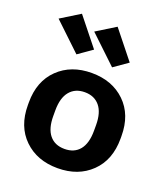

<svg xmlns="http://www.w3.org/2000/svg" viewBox="-149 -915 899 1033"><g transform="rotate(20 301.0 -398.0)"><path d="M35.6 -250V-265.6Q35.6 -387.2 109.3 -458.6Q182.9 -530 300.8 -530Q418.7 -530 492.3 -458.6Q565.9 -387.2 565.9 -265.6V-250Q565.9 -128.4 492.3 -56.9Q418.7 14.6 300.8 14.6Q182.9 14.6 109.3 -56.9Q35.6 -128.4 35.6 -250ZM184.1 -273.7V-241.9Q184.1 -169.9 214.5 -132.7Q244.9 -95.5 300.8 -95.5Q356.7 -95.5 387 -132.7Q417.2 -169.9 417.2 -241.9V-273.7Q417.2 -345.5 386.4 -382.7Q355.5 -419.9 300.8 -419.9Q245.8 -419.9 215 -382.7Q184.1 -345.5 184.1 -273.7ZM187.7 -595.7 31.7 -743.7 141.1 -811.3 268.3 -652.1ZM391.8 -595.7 235.8 -743.7 345.2 -811.3 472.4 -652.1Z"/></g></svg>

Font: RobotoFlex
Style: Regular
Weight: 400
Designer: Berlow after Robertson
Foundry: Google
Version: Version 2.136